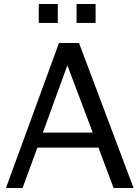

<svg xmlns="http://www.w3.org/2000/svg" viewBox="-20 -940 698 960"><path d="M458 -825.2H362.8V-919.9H458ZM269 -825.2H173.8V-919.9H269ZM647.9 0H547.9L472.2 -202.1H167L92.8 0H9.8L274.9 -725.1H375ZM443.8 -276.9 316.9 -613.3 194.3 -276.9Z"/></svg>

Font: Aurulent Sans
Style: Regular
Weight: 400
Version: Version 2007.05.04